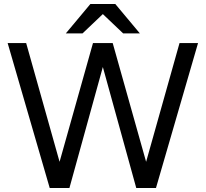

<svg xmlns="http://www.w3.org/2000/svg" viewBox="-20 -934 1022 954"><path d="M491 -601 325 0H227L18 -720H110L276 -130L442 -720H540L706 -130L872 -720H964L755 0H657ZM675 -768H592L491 -864L390 -768H307L429 -914H553Z"/></svg>

Font: Aspekta 400
Style: Regular
Weight: 400
Designer: Ivo Dolenc
Version: Version 2.000